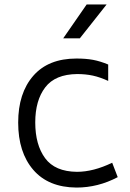

<svg xmlns="http://www.w3.org/2000/svg" viewBox="-20 -829 586 866"><path d="M62 0ZM62 -276Q62 -409 130 -487Q198 -565 325 -565Q368 -565 400 -559Q432 -553 468 -538V-464Q431 -481 398.5 -488Q366 -495 328 -495Q229 -494 184 -435Q139 -376 139 -277Q139 -176 183.5 -115.5Q228 -55 327 -54Q401 -54 486 -95L511 -30Q422 17 325 17Q198 16 130 -63Q62 -142 62 -276ZM371 -809H461L340 -656H265Z"/></svg>

Font: Biryani Light
Style: Regular
Weight: 300
Designer: Dan Reynolds and Mathieu Réguer
Foundry: Dan Reynolds and Mathieu Réguer
Version: Version 1.004; ttfautohint (v1.1) -l 5 -r 5 -G 72 -x 0 -D la